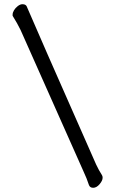

<svg xmlns="http://www.w3.org/2000/svg" viewBox="-20 -816 540 913"><path d="M423 77Q408 77 403 64Q393 33 377 -1L78 -673Q63 -704 40 -741V-747Q40 -756 46.5 -767Q53 -778 64.5 -787Q76 -796 87 -796Q105 -796 109 -781Q141 -704 437 -34Q449 -8 465 17Q468 22 468 29Q468 43 453.5 60Q439 77 423 77Z"/></svg>

Font: LXGW WenKai Mono Medium
Style: Regular
Weight: 500
Monospace: yes
Designer: LXGW / Fontworks Inc.
Foundry: LXGW / Fontworks Inc.
Version: Version 1.520; June 14, 2025